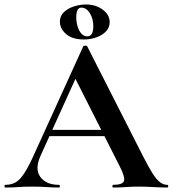

<svg xmlns="http://www.w3.org/2000/svg" viewBox="-28 -836 770 856"><path d="M171 -229 186 -257H474L481 -229ZM717 -12Q722 -12 722 -6Q722 0 717 0Q687 0 654.5 -2Q622 -4 592 -4Q558 -4 533 -2Q508 0 477 0Q473 0 473 -6Q473 -12 477 -12Q518 -12 524.5 -28.5Q531 -45 506 -94L303 -495L352 -581L153 -142Q126 -82 152 -47Q178 -12 234 -12Q239 -12 239 -6Q239 0 234 0Q204 0 179 -2Q154 -4 116 -4Q77 -4 53.5 -2Q30 0 -4 0Q-8 0 -8 -6Q-8 -12 -4 -12Q23 -12 42.5 -23.5Q62 -35 81.5 -65.5Q101 -96 126 -152L343 -629Q344 -632 352 -632.5Q360 -633 361 -629L611 -137Q635 -90 652.5 -62.5Q670 -35 685.5 -23.5Q701 -12 717 -12ZM346 -660Q295 -660 267 -684Q239 -708 239 -739Q239 -765 257 -782Q275 -799 302 -807.5Q329 -816 355 -816Q399 -816 430 -793Q461 -770 461 -737Q461 -713 444 -695.5Q427 -678 400.5 -669Q374 -660 346 -660ZM361 -674Q388 -674 388 -719Q388 -753 372.5 -777.5Q357 -802 335 -802Q312 -802 312 -759Q312 -739 317.5 -719.5Q323 -700 334 -687Q345 -674 361 -674Z"/></svg>

Font: Cormorant Infant Light
Style: Regular
Weight: 300
Designer: Christian Thalmann (Catharsis Fonts)
Foundry: Catharsis Fonts
Version: Version 4.001